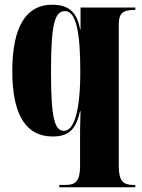

<svg xmlns="http://www.w3.org/2000/svg" viewBox="-20 -568 601 813"><path d="M231 225H553V215H543C502 215 483 198 483 136V-465C483 -511 499 -526 551 -526H553V-536H321V-444H319C306 -517 271 -548 200 -548C94 -548 32 -460 32 -267C32 -75 94 10 203 10C277 10 302 -26 319 -97H321C319 -50 319 -4 319 43V136C319 198 300 215 259 215H231ZM251 -14C210 -14 196 -72 196 -264C196 -459 210 -521 255 -521C303 -521 320 -429 320 -265C320 -99 294 -14 251 -14Z"/></svg>

Font: Noto Serif Display ExtraCondensed Black
Style: Regular
Weight: 900
Width: 2
Designer: Monotype Design Team
Foundry: Monotype Imaging Inc.
Version: Version 2.009